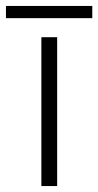

<svg xmlns="http://www.w3.org/2000/svg" viewBox="-48 -625 330 645"><path d="M91 -500H144V0H91ZM-28 -605H262V-564H-28Z"/></svg>

Font: Sarabun ExtraLight
Style: Regular
Weight: 275
Designer: Suppakit Chalermlarp | Katatrad Co.,Ltd.
Foundry: Cadson Demak Co.,Ltd.
Version: Version 1.000; ttfautohint (v1.6)